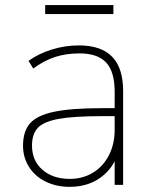

<svg xmlns="http://www.w3.org/2000/svg" viewBox="-20 -725 604 753"><path d="M70.3 -153.3Q70.3 -210 97.7 -241.2Q125 -272.5 191.9 -286.6Q258.8 -300.8 381.8 -300.8H442.4V-269.5H382.8Q269.5 -269.5 210.4 -258.8Q151.4 -248 128.4 -223.6Q105.5 -199.2 105.5 -154.3Q105.5 -94.7 146.5 -59.1Q187.5 -23.4 253.9 -23.4Q304.7 -23.4 344.7 -47.9Q384.8 -72.3 407.2 -116.2Q429.7 -160.2 429.7 -215.8V-365.2Q429.7 -443.4 396.5 -479.5Q363.3 -515.6 292 -515.6Q239.3 -515.6 195.8 -501.5Q152.3 -487.3 110.4 -456.1L91.8 -486.3Q130.9 -514.6 183.1 -530.8Q235.4 -546.9 289.1 -546.9Q377 -546.9 419.9 -502.4Q462.9 -458 462.9 -368.2V0H429.7V-129.9H444.3Q426.8 -67.4 376 -29.8Q325.2 7.8 252.9 7.8Q201.2 7.8 159.2 -12.7Q117.2 -33.2 93.8 -70.3Q70.3 -107.4 70.3 -153.3ZM157.2 -705.1H424.8V-669.9H157.2Z"/></svg>

Font: Min Sans VF VF
Style: Regular
Weight: 400
Designer: Jinseong-Kim, NotoSansCJK, Nunito
Foundry: Jinseong-Kim
Version: Version 1.420;Glyphs 3.1.2 (3151)